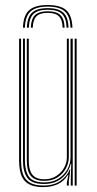

<svg xmlns="http://www.w3.org/2000/svg" viewBox="-20 -758 395 784"><path d="M156.8 6Q133.8 6 117 1.4Q100.2 -3.2 88.9 -12.1Q77.5 -21 70.8 -34.1Q64 -47.2 61 -64.4Q58 -81.5 58 -102.5V-600H66V-102.5Q66 -78 70.4 -59Q74.8 -40 85.1 -27Q95.5 -14 113.2 -7.2Q131 -0.5 157.8 -0.5Q199 -0.5 225.9 -18.9Q252.8 -37.2 265.2 -66.2H267.2L261 -19.5V0H253V-12.8L259 -43.5H257Q240.8 -17 214.8 -5.5Q188.8 6 156.8 6ZM285 0V-600H293V0ZM161.2 -19.5Q140.5 -19.5 126.6 -25.1Q112.8 -30.8 104.6 -41.4Q96.5 -52 93 -67.5Q89.5 -83 89.5 -102.5V-600H97.5V-102.5Q97.5 -78.5 103.2 -61.4Q109 -44.2 122.9 -35.1Q136.8 -26 161.5 -26Q188.8 -26 209.2 -38.9Q229.8 -51.8 241.4 -72.2Q253 -92.8 253 -115.5V-600H261V-115.5Q261 -93 249.4 -70.9Q237.8 -48.8 215.5 -34.1Q193.2 -19.5 161.2 -19.5ZM159.2 -6.8Q109.5 -6.8 91.6 -31.8Q73.8 -56.8 73.8 -102.5V-600H81.8V-102.5Q81.8 -61.8 97.5 -37.5Q113.2 -13.2 160 -13.2Q194.8 -13.2 218.8 -28.4Q242.8 -43.5 255.4 -67Q268 -90.5 268 -115.5V-600H277V0H269V-28.5L271 -89.8H269Q260.2 -53.5 232 -30.1Q203.8 -6.8 159.2 -6.8ZM174.8 -737.5Q227.5 -737.5 250.9 -716Q274.2 -694.5 275.8 -645H267.8Q266.5 -691.2 244.9 -711.1Q223.2 -731 174.8 -731Q126.5 -731 104.8 -711.1Q83 -691.2 81.8 -645H73.8Q75.2 -694.5 98.6 -716Q122 -737.5 174.8 -737.5ZM174.8 -724.8Q219 -724.8 238.8 -706.2Q258.5 -687.8 259.8 -645H251.8Q250.8 -684.2 232.9 -701.2Q215 -718.2 174.8 -718.2Q134.8 -718.2 116.9 -701.2Q99 -684.2 97.8 -645H89.8Q91 -687.8 110.8 -706.2Q130.5 -724.8 174.8 -724.8ZM174.8 -712Q210.5 -712 226.6 -696.4Q242.8 -680.8 243.8 -645H235.8Q234.8 -677.5 220.6 -691.5Q206.5 -705.5 174.8 -705.5Q143 -705.5 128.9 -691.5Q114.8 -677.5 113.8 -645H105.8Q107 -680.8 123 -696.4Q139 -712 174.8 -712Z"/></svg>

Font: Big Shoulders Inline Text SC Thin
Style: Regular
Weight: 100
Designer: Patric King
Foundry: XO Type Co
Version: Version 2.002